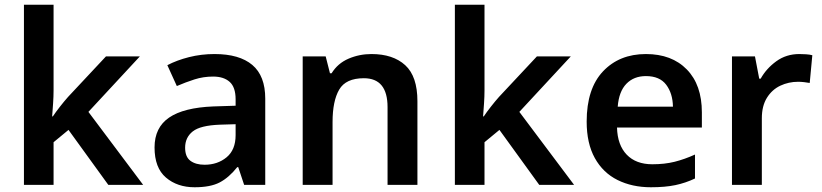

<svg xmlns="http://www.w3.org/2000/svg" viewBox="-20 -780 3466 810"><path d="M206 -399Q206 -373 204 -344Q202 -315 200 -289H203Q215 -307 233 -330Q251 -353 267 -371L427 -542H570L353 -308L584 0H437L269 -232L206 -180V0H81V-760H206Z M885 -552Q990 -552 1044.5 -506Q1099 -460 1099 -364V0H1010L985 -75H981Q946 -31 907 -10.5Q868 10 801 10Q728 10 680 -31Q632 -72 632 -158Q632 -242 693.5 -284Q755 -326 880 -331L974 -334V-361Q974 -412 949 -434.5Q924 -457 879 -457Q838 -457 800.5 -445Q763 -433 726 -417L686 -505Q726 -526 777.5 -539Q829 -552 885 -552ZM908 -254Q825 -251 793 -225.5Q761 -200 761 -157Q761 -118 783.5 -101.5Q806 -85 843 -85Q898 -85 936 -116.5Q974 -148 974 -210V-256Z M1547 -552Q1638 -552 1689.5 -505Q1741 -458 1741 -353V0H1615V-328Q1615 -450 1515 -450Q1439 -450 1411 -402Q1383 -354 1383 -265V0H1257V-542H1354L1372 -471H1379Q1405 -513 1450.5 -532.5Q1496 -552 1547 -552Z M2024 -399Q2024 -373 2022 -344Q2020 -315 2018 -289H2021Q2033 -307 2051 -330Q2069 -353 2085 -371L2245 -542H2388L2171 -308L2402 0H2255L2087 -232L2024 -180V0H1899V-760H2024Z M2705 -552Q2814 -552 2877.5 -487Q2941 -422 2941 -306V-242H2583Q2585 -168 2624 -127.5Q2663 -87 2732 -87Q2784 -87 2826 -97.5Q2868 -108 2912 -128V-27Q2872 -8 2829 1Q2786 10 2726 10Q2647 10 2585.5 -20.5Q2524 -51 2489.5 -113Q2455 -175 2455 -267Q2455 -406 2524 -479Q2593 -552 2705 -552ZM2705 -459Q2654 -459 2622.5 -426.5Q2591 -394 2586 -330H2819Q2818 -386 2790.5 -422.5Q2763 -459 2705 -459Z M3352 -552Q3365 -552 3380.5 -551Q3396 -550 3407 -547L3396 -430Q3386 -432 3372 -433.5Q3358 -435 3347 -435Q3307 -435 3272 -418.5Q3237 -402 3215.5 -367.5Q3194 -333 3194 -281V0H3068V-542H3165L3183 -448H3189Q3213 -491 3255 -521.5Q3297 -552 3352 -552Z"/></svg>

Font: Noto Sans SemiBold
Style: Regular
Weight: 600
Designer: Monotype Design Team
Foundry: Monotype Imaging Inc.
Version: Version 2.007